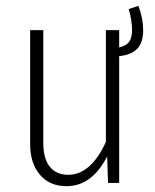

<svg xmlns="http://www.w3.org/2000/svg" viewBox="-20 -625 531 656"><path d="M469.2 -522Q469.2 -480 449 -458.7Q428.7 -437.5 387.2 -433.1V0H349.1L346.2 -90.8Q293.9 11.2 207 11.2Q149.9 11.2 116.5 -27.8Q83 -66.9 83 -132.8V-522H127.9V-137.2Q127.9 -83 150.1 -55.4Q172.4 -27.8 212.9 -27.8Q290.5 -27.8 341.8 -140.1V-522H387.2V-462.9Q410.6 -468.3 420.9 -481.7Q431.2 -495.1 431.2 -522Q431.2 -554.2 419.9 -594.2L453.1 -605Q469.2 -561.5 469.2 -522Z"/></svg>

Font: Fira Sans Compressed ExtraLight
Style: Regular
Weight: 250
Width: 1
Designer: Carrois Corporate & Edenspiekermann AG
Foundry: Carrois Corporate GbR & Edenspiekermann AG
Version: Version 4.203;PS 004.203;hotconv 1.0.88;makeotf.lib2.5.64775